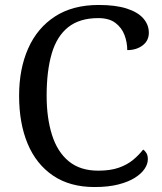

<svg xmlns="http://www.w3.org/2000/svg" viewBox="-20 -744 654 774"><path d="M361 10Q262 10 194 -36Q126 -82 91.5 -164.5Q57 -247 57 -358Q57 -466 93.5 -548.5Q130 -631 201.5 -677.5Q273 -724 378 -724Q446 -724 491 -709.5Q536 -695 558 -669.5Q580 -644 580 -612Q580 -580 555 -561Q530 -542 493 -542Q493 -573 482 -602.5Q471 -632 445.5 -651.5Q420 -671 376 -671Q301 -671 255 -634.5Q209 -598 188.5 -528Q168 -458 168 -358Q168 -269 189.5 -200.5Q211 -132 257 -94Q303 -56 376 -56Q425 -56 459 -68Q493 -80 516.5 -99.5Q540 -119 557 -141Q565 -136 570.5 -126.5Q576 -117 576 -102Q576 -83 563 -63.5Q550 -44 524 -27.5Q498 -11 457.5 -0.5Q417 10 361 10Z"/></svg>

Font: Noto Serif Tibetan
Style: Regular
Weight: 400
Designer: Monotype Design Team
Foundry: Monotype Imaging Inc.
Version: Version 2.103